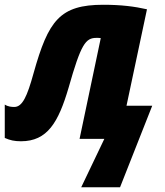

<svg xmlns="http://www.w3.org/2000/svg" viewBox="-55 -583 693 806"><path d="M286 203H449L584 -139H476L562 -544C509 -556 453 -563 379 -563C196 -563 148 -497 86 -276C59 -178 39 -134 5 -134C-6 -134 -21 -135 -35 -144V-4C-13 6 6 10 33 10C144 10 190 -69 233 -215C285 -398 304 -424 350 -424C356 -424 362 -424 368 -423L279 0H383Z"/></svg>

Font: Noto Sans Condensed Black
Style: Italic
Weight: 900
Width: 3
Italic angle: -12°
Designer: Monotype Design Team
Foundry: Monotype Imaging Inc.
Version: Version 2.013